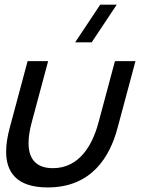

<svg xmlns="http://www.w3.org/2000/svg" viewBox="-20 -808 633 842"><path d="M382.2 -622.5 491.9 -787.5H419.4L309.7 -622.5ZM22.4 -246.5C13.2 -211.9 6.9 -176.4 6.9 -143.2C6.9 -56.9 49 14 189.1 14C383.1 14 462.1 -122 495.4 -246.5L574.1 -540H484.1L411.6 -269.5C384.4 -168 325.8 -70.5 211.8 -70.5C132.4 -70.5 105.2 -117.8 105.2 -180.8C105.2 -208.3 110.3 -238.7 118.6 -269.5L191.1 -540H101.1Z"/></svg>

Font: Manrope
Style: MediumItalic
Weight: 500
Italic angle: -15°
Designer: Mikhail Sharanda
Foundry: Mikhail Sharanda
Version: Version 4.502;hotconv 1.0.109;makeotfexe 2.5.65596